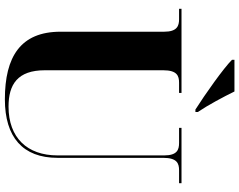

<svg xmlns="http://www.w3.org/2000/svg" viewBox="-117 -854 981 787"><g transform="rotate(90 373.5 -460.5)"><path d="M429 -771H439V-781C410 -824 377 -886 355 -931H225V-921C260 -886 366 -811 429 -771ZM387 10C542 10 627 -63 627 -206V-639C627 -696 650 -704 678 -704H731V-714H504V-704H566C594 -704 617 -696 617 -643V-206C617 -81 544 -5 417 -5C326 -5 268 -42 268 -154V-639C268 -696 291 -704 319 -704H361V-714H16V-704H59C86 -704 110 -696 110 -643V-218C110 -54 213 10 387 10Z"/></g></svg>

Font: Noto Serif Display
Style: Bold
Weight: 700
Designer: Monotype Design Team
Foundry: Monotype Imaging Inc.
Version: Version 2.009